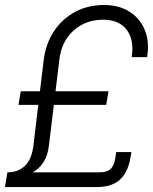

<svg xmlns="http://www.w3.org/2000/svg" viewBox="-25 -757 619 777"><path d="M-4.9 0 4.9 -59.6H5.9Q48.3 -59.6 75.9 -85.9Q103.5 -112.3 110.4 -168.9L129.9 -332.5H49.8L59.1 -387.7H136.7L151.9 -514.6Q160.2 -580.1 193.1 -630.1Q226.1 -680.2 278.3 -708.5Q330.6 -736.8 395.5 -736.8Q456.1 -736.8 499 -709.7Q542 -682.6 561.3 -635Q580.6 -587.4 570.3 -525.9H507.8Q519 -594.2 488.3 -635.7Q457.5 -677.2 392.1 -677.2Q321.8 -677.2 272.9 -633.5Q224.1 -589.8 215.3 -516.6L199.7 -387.7H414.1L404.8 -332.5H192.9L173.3 -170.9Q168.5 -127.4 151.1 -100.8Q133.8 -74.2 107.4 -59.6H377.9Q406.7 -59.6 421.4 -72Q436 -84.5 440.9 -113.3L445.3 -141.6H506.8L502.9 -118.7Q492.7 -59.1 459.7 -29.5Q426.8 0 367.2 0Z"/></svg>

Font: Inter Display Light
Style: Italic
Weight: 300
Italic angle: -9.39999°
Designer: Rasmus Andersson
Foundry: rsms
Version: Version 4.000;git-a52131595